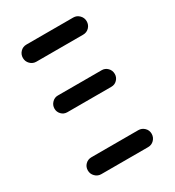

<svg xmlns="http://www.w3.org/2000/svg" viewBox="-176 -833 853 937"><g transform="rotate(-30 250.0 -365.0)"><path d="M118.2 0Q98.6 0 84.5 -14.2Q70.3 -28.3 70.3 -48.3Q70.3 -68.4 84 -82Q97.7 -95.7 118.2 -95.7H381.8Q401.4 -95.7 415.5 -82Q429.7 -68.4 429.7 -48.3Q429.7 -28.3 416 -14.2Q402.3 0 381.8 0ZM374 -438.5Q392.6 -438.5 406.2 -424.8Q419.9 -411.1 419.9 -390.6Q419.9 -372.1 406.7 -358.4Q393.6 -344.7 374 -344.7H126Q106.4 -344.7 93.3 -358.4Q80.1 -372.1 80.1 -390.6Q80.1 -410.2 93.8 -424.3Q107.4 -438.5 126 -438.5ZM118.2 -633.8Q98.6 -633.8 84.5 -647.9Q70.3 -662.1 70.3 -682.1Q70.3 -702.1 84 -716.3Q97.7 -730.5 118.2 -730.5H381.8Q401.4 -730.5 415.5 -716.3Q429.7 -702.1 429.7 -682.1Q429.7 -662.1 416 -647.9Q402.3 -633.8 381.8 -633.8Z"/></g></svg>

Font: Rounded-X Mgen+ 2m medium
Style: Regular
Weight: 500
Designer: [Source Han Sans]
Ryoko NISHIZUKA  (kana & ideographs); Paul D. Hunt (Latin, Greek & Cyrillic); Wenlong ZHANG  (bopomofo
Version: Version 1.059.20150602